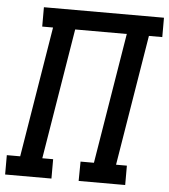

<svg xmlns="http://www.w3.org/2000/svg" viewBox="-61 -783 730 830"><g transform="rotate(5 304.5 -367.5)"><path d="M-8 0V-84H50L143 -651H96V-735H617V-651H559L466 -84H513V0H311L312 -84H370L463 -651H239L146 -84H193V0Z"/></g></svg>

Font: Iosevka Etoile Medium
Style: Italic
Weight: 500
Italic angle: -9°
Designer: Belleve Invis
Foundry: Belleve Invis
Version: Version 22.1.2; ttfautohint (v1.8.4)